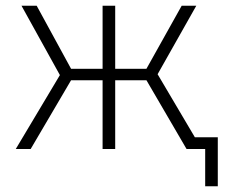

<svg xmlns="http://www.w3.org/2000/svg" viewBox="-20 -520 800 670"><path d="M491 -240H382V0H338V-240H228L87 0H35L189 -258L55 -500H108L228 -280H338V-500H382V-280H491L614 -500H665L530 -261L660 -41H740V130H696V0H631Z"/></svg>

Font: Retni Sans Light
Style: Regular
Weight: 300
Designer: Vitaly Kuzmin
Foundry: ParaType Ltd.
Version: Version 1.00;March 2, 2019;FontCreator 11.5.0.2425 64-bit; t